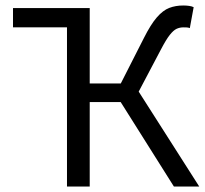

<svg xmlns="http://www.w3.org/2000/svg" viewBox="-20 -686 755 706"><path d="M309.9 -656.3 226.3 -585.6H27.8V-656.3ZM226.3 0V-656.3H309.9V-379.2H424.2L509 -546Q534.3 -596.3 556.7 -622.1Q579.1 -648 602.4 -656.9Q625.7 -665.8 653.9 -665.8Q665 -665.8 675.1 -664.4Q685.1 -663.1 692.1 -659.6L678 -582.7Q672.7 -584.7 667.1 -585.1Q661.5 -585.4 654.3 -585.4Q641 -585.4 629.3 -580Q617.6 -574.5 604.2 -557.5Q590.8 -540.5 572.3 -505.1L490 -349.1L712.7 0H619.5L423.7 -310.8H309.9V0Z"/></svg>

Font: Source Sans 3 VF
Style: Regular
Weight: 200
Designer: Paul D. Hunt
Foundry: Adobe
Version: Version 3.046;hotconv 1.0.118;makeotfexe 2.5.65603